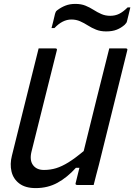

<svg xmlns="http://www.w3.org/2000/svg" viewBox="-20 -948 688 984"><path d="M163 16Q110 16 79 -7.5Q48 -31 39 -69Q30 -107 41 -150Q69 -263 97 -375.5Q125 -488 153 -600Q159 -625 165.5 -650Q172 -675 178 -700H263Q275 -700 271 -689Q238 -559 206 -429.5Q174 -300 141 -169Q131 -126 149.5 -101.5Q168 -77 205 -77Q238 -77 267.5 -86Q297 -95 331 -116Q365 -137 409 -174Q441 -305 474 -437Q507 -569 540 -700H624Q636 -700 632 -689Q596 -543 559.5 -396.5Q523 -250 487 -104Q480 -77 473 -51Q466 -25 460 0H376Q364 0 368 -11Q377 -48 387 -88H369Q325 -39 275 -11.5Q225 16 163 16ZM545 -867Q570 -867 590.5 -877Q611 -887 634 -910H648Q644 -894 639.5 -874.5Q635 -855 631 -840Q630 -835 627.5 -831Q625 -827 619 -821Q601 -805 578.5 -796Q556 -787 524 -787Q495 -787 472.5 -796Q450 -805 430.5 -817.5Q411 -830 390.5 -839Q370 -848 346 -848Q300 -848 259 -804H244Q249 -821 253.5 -841Q258 -861 262 -877Q264 -882 265.5 -886.5Q267 -891 274 -896Q294 -911 316 -919.5Q338 -928 366 -928Q396 -928 418 -919Q440 -910 459.5 -897.5Q479 -885 499.5 -876Q520 -867 545 -867Z"/></svg>

Font: Recursive Mn Lnr St
Style: Italic
Weight: 400
Italic angle: -15°
Monospace: yes
Version: Version 1.079;hotconv 1.0.112;makeotfexe 2.5.65598; ttfautoh